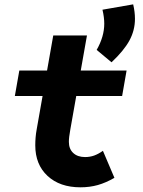

<svg xmlns="http://www.w3.org/2000/svg" viewBox="-20 -822 640 860"><path d="M340.5 17Q248 17 193 -34Q138 -85 138 -171Q138 -189 139.5 -206.8Q141 -224.5 144.5 -243.5L218.5 -663H369.5L295 -242Q291.5 -223 290 -210Q288.5 -197 288.5 -186.5Q288.5 -155 308 -136.8Q327.5 -118.5 361 -118.5Q382.5 -118.5 401.5 -125.2Q420.5 -132 441 -146.5L492.5 -25.5Q454.5 -3.5 418.2 6.8Q382 17 340.5 17ZM46.5 -392 66.5 -506H547L527 -392ZM479.5 -543 413 -598.5Q447 -658 447 -716Q447 -744.5 439 -778.5L576.5 -802.5Q584.5 -769 584.5 -737.5Q584.5 -686 559.5 -640.2Q534.5 -594.5 479.5 -543Z"/></svg>

Font: Google Sans Code
Style: Italic
Weight: 400
Italic angle: -10°
Monospace: yes
Designer: Google Sans Code Authors
Foundry: Google LLC
Version: Version 6.000